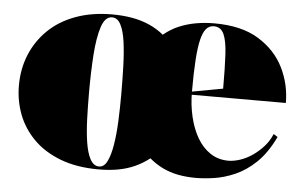

<svg xmlns="http://www.w3.org/2000/svg" viewBox="-43 -577 1037 654"><g transform="rotate(5 475.5 -250.0)"><path d="M316 15Q240 15 184 -6.5Q128 -28 91.5 -65Q55 -102 37.5 -148.5Q20 -195 20 -246Q20 -304 40.5 -353Q61 -402 99 -438.5Q137 -475 192 -495Q247 -515 316 -515Q352 -515 383.5 -509.5Q415 -504 442.5 -492Q470 -480 493 -461Q517 -481 544 -492.5Q571 -504 601.5 -509.5Q632 -515 665 -515Q758 -515 816.5 -479Q875 -443 903 -386.5Q931 -330 931 -266H605V-276L714 -296Q714 -366 711.5 -412.5Q709 -459 698.5 -482Q688 -505 664 -505Q649 -505 638.5 -493.5Q628 -482 621.5 -456Q615 -430 612 -386Q609 -342 609 -276Q609 -232 618.5 -191.5Q628 -151 646 -120Q664 -89 691 -71Q718 -53 753 -53Q771 -53 792.5 -60Q814 -67 834.5 -81Q855 -95 872 -114Q889 -133 899 -157L913 -148Q886 -92 852 -59.5Q818 -27 781 -11Q744 5 709.5 10Q675 15 647 15Q615 15 586.5 9.5Q558 4 533.5 -8Q509 -20 488 -38Q465 -20 438.5 -8Q412 4 381.5 9.5Q351 15 316 15ZM316 5Q333 5 343.5 -16Q354 -37 360 -73Q366 -109 368 -154Q370 -199 370 -246Q370 -296 368.5 -342.5Q367 -389 362 -425.5Q357 -462 346 -483.5Q335 -505 316 -505Q292 -505 280 -468Q268 -431 264 -372Q260 -313 260 -246Q260 -200 261.5 -155Q263 -110 268.5 -74Q274 -38 285.5 -16.5Q297 5 316 5Z"/></g></svg>

Font: Kalnia Thin
Style: Regular
Weight: 100
Version: Version 1.105